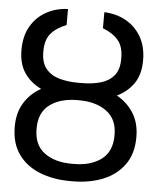

<svg xmlns="http://www.w3.org/2000/svg" viewBox="-54 -806 708 863"><g transform="rotate(5 300.0 -375.0)"><path d="M309.6 -433.6Q354.5 -433.6 392.3 -444.1Q430.2 -454.6 453.1 -481.7Q476.1 -508.8 475.6 -558.6Q476.1 -611.8 452.1 -640.6Q428.2 -669.4 381.8 -687.5V-759.8Q435.5 -757.8 479 -733.9Q522.5 -710 548.3 -665.8Q574.2 -621.6 574.2 -558.6Q574.2 -495.1 545.7 -454.3Q517.1 -413.6 470.7 -391.6Q518.1 -365.2 546.1 -320.6Q574.2 -275.9 574.2 -212.9Q574.2 -137.7 538.6 -88.4Q502.9 -39.1 442.4 -14.6Q381.8 9.8 305.7 9.8H293.9Q218.3 9.8 157.2 -14.4Q96.2 -38.6 60.8 -87.9Q25.4 -137.2 25.4 -211.9Q25.4 -275.4 53.2 -320.3Q81.1 -365.2 128.9 -391.6Q82 -413.6 53.7 -454.3Q25.4 -495.1 25.4 -558.6Q25.4 -621.6 51.3 -665.8Q77.1 -710 120.8 -733.9Q164.6 -757.8 217.8 -759.8V-687.5Q171.9 -669.4 147.7 -640.6Q123.5 -611.8 124 -558.6Q124 -508.8 147 -481.7Q169.9 -454.6 207.8 -444.1Q245.6 -433.6 290 -433.6ZM305.7 -355.5H293.9Q217.3 -355 170.4 -319.6Q123.5 -284.2 124 -211.9Q123.5 -139.6 170.4 -104Q217.3 -68.4 293.9 -68.4H305.7Q381.3 -68.4 428.7 -104Q476.1 -139.6 475.6 -212.9Q476.1 -284.2 428.7 -319.6Q381.3 -355 305.7 -355.5Z"/></g></svg>

Font: Inter Display
Style: Regular
Weight: 400
Designer: Rasmus Andersson
Foundry: rsms
Version: Version 4.000;git-37864ae